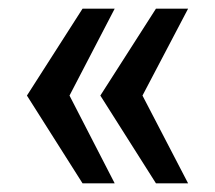

<svg xmlns="http://www.w3.org/2000/svg" viewBox="-20 -546 495 442"><path d="M170 -124 42 -326 170 -526H244L140 -326L244 -124ZM339 -124 211 -326 339 -526H413L308 -326L413 -124Z"/></svg>

Font: Archivo Condensed Medium
Style: Regular
Weight: 500
Width: 3
Designer: Hector Gatti
Foundry: Omnibus-Type
Version: Version 2.001